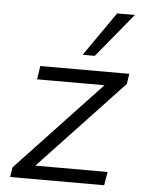

<svg xmlns="http://www.w3.org/2000/svg" viewBox="-53 -795 635 838"><g transform="rotate(5 264.0 -376.0)"><path d="M23 0 30 -43 420 -458 423 -435H103L112 -494H502L495 -449L103 -32L101 -59H445L435 0ZM292 -559 426 -752H504L345 -559Z"/></g></svg>

Font: Nunito Sans 7pt Light
Style: Italic
Weight: 300
Italic angle: -9°
Designer: Vernon Adams
Foundry: Vernon Adams
Version: Version 3.101;gftools[0.9.27]